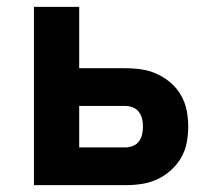

<svg xmlns="http://www.w3.org/2000/svg" viewBox="-20 -540 640 560"><path d="M79 0V-520H211V-341H346Q370 -341 393.5 -337.5Q417 -334 438.5 -324Q460 -314 478 -298.5Q496 -283 508 -262Q520 -241 524.5 -217.5Q529 -194 529 -171Q529 -147 524.5 -123.5Q520 -100 508 -79.5Q496 -59 478 -43Q460 -27 438.5 -17Q417 -7 393.5 -3.5Q370 0 346 0ZM346 -110Q357 -110 368 -114.5Q379 -119 385.5 -128Q392 -137 394.5 -148Q397 -159 397 -171Q397 -182 394.5 -193Q392 -204 385.5 -213Q379 -222 368 -226.5Q357 -231 346 -231H211V-110Z"/></svg>

Font: Iosevka Extrabold Extended
Style: Regular
Weight: 800
Width: 7
Monospace: yes
Designer: Belleve Invis
Foundry: Belleve Invis
Version: Version 32.5.0; ttfautohint (v1.8.4)